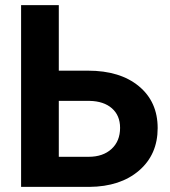

<svg xmlns="http://www.w3.org/2000/svg" viewBox="-20 -731 665 751"><path d="M210 -454.6H324.2Q449.7 -454.6 523.2 -393.8Q596.7 -333 596.7 -230Q596.7 -126.5 523.7 -63.7Q450.7 -1 329.6 0H62.5V-710.9H210ZM210 -336.4V-117.7H326.7Q382.8 -117.7 416.3 -148.4Q449.7 -179.2 449.7 -231Q449.7 -279.3 417.7 -307.4Q385.7 -335.4 330.1 -336.4Z"/></svg>

Font: SteelSelectRoboto
Style: Roboto-Bold
Weight: 700
Designer: Google
Version: Version 2.137; 2017